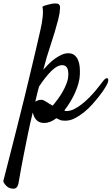

<svg xmlns="http://www.w3.org/2000/svg" viewBox="-125 -706 668 1148"><path d="M493.2 -223.6Q501 -233.4 507.8 -236.8Q514.6 -240.2 518.6 -237.3Q522.5 -234.4 522.5 -226.1Q522.5 -217.8 516.6 -205.1Q512.7 -196.3 500.5 -176.8Q488.3 -157.2 469.2 -132.8Q450.2 -108.4 426.8 -82Q403.3 -55.7 376.5 -34.2Q349.6 -12.7 321.8 1.5Q293.9 15.6 266.6 15.6Q253.9 15.6 246.6 14.6Q239.3 13.7 233.9 11.2Q228.5 8.8 223.6 6.3Q218.8 3.9 211.9 1Q194.3 14.6 175.8 22Q157.2 29.3 139.6 29.3Q123 29.3 110.8 23.9Q98.6 18.6 90.8 9.3Q83 0 78.1 -11.2Q73.2 -22.5 70.3 -33.2Q69.3 -29.3 68.8 -26.4Q68.4 -23.4 67.4 -18.6Q55.7 28.3 43 89.8Q32.2 142.6 17.1 218.3Q2 293.9 -14.6 390.6Q-20.5 417 -35.6 420.9Q-50.8 424.8 -70.3 417Q-77.1 414.1 -84 408.2Q-89.8 403.3 -95.7 396Q-101.6 388.7 -105.5 377.9Q-78.1 273.4 -59.1 196.3Q-40 119.1 -26.4 67.4Q-11.7 6.8 -1 -34.2Q7.8 -67.4 20 -118.2Q32.2 -168.9 45.9 -225.6Q59.6 -282.2 73.2 -339.8Q86.9 -397.5 98.1 -445.8Q109.4 -494.1 116.7 -526.9Q124 -559.6 125 -567.4Q127.9 -585.9 129.9 -603.5Q131.8 -619.1 131.8 -635.7Q131.8 -652.3 128.9 -666Q136.7 -670.9 146.5 -673.8Q156.2 -676.8 165 -678.7Q175.8 -681.6 185.5 -683.6Q196.3 -685.5 205.1 -685.5Q212.9 -685.5 219.7 -684.1Q226.6 -682.6 228.5 -677.7Q234.4 -672.9 233.9 -658.2Q233.4 -643.6 231.4 -627.9Q227.5 -609.4 222.7 -587.9Q203.1 -512.7 178.7 -440.4Q154.3 -368.2 133.8 -289.1Q148.4 -305.7 166 -323.2Q183.6 -340.8 203.1 -355Q222.7 -369.1 243.2 -378.4Q263.7 -387.7 283.2 -387.7Q305.7 -387.7 319.8 -376.5Q334 -365.2 341.8 -346.7Q349.6 -328.1 351.6 -305.2Q353.5 -282.2 352.5 -259.8Q351.6 -235.4 344.2 -208Q336.9 -180.7 324.2 -152.3Q311.5 -124 294.9 -96.7Q278.3 -69.3 259.8 -45.9Q262.7 -43.9 264.6 -43Q266.6 -42 272.5 -42Q294.9 -42 318.4 -53.7Q341.8 -65.4 364.7 -83.5Q387.7 -101.6 408.7 -123Q429.7 -144.5 446.8 -164.6Q463.9 -184.6 475.6 -200.7Q487.3 -216.8 493.2 -223.6ZM190.4 -74.2Q205.1 -91.8 221.2 -113.8Q237.3 -135.7 250.5 -159.2Q263.7 -182.6 272.9 -207Q282.2 -231.4 283.2 -253.9Q285.2 -283.2 276.4 -299.8Q267.6 -316.4 247.1 -316.4Q216.8 -316.4 181.2 -280.8Q145.5 -245.1 108.4 -188.5Q103.5 -171.9 98.1 -149.9Q92.8 -127.9 85.9 -97.7Q93.8 -103.5 103.5 -106.4Q113.3 -109.4 123 -109.4Q133.8 -109.4 150.4 -98.1Q167 -86.9 190.4 -74.2Z"/></svg>

Font: Satisfy
Style: Regular
Weight: 400
Designer: Font Diner, Inc
Foundry: Font Diner, Inc
Version: Version 1.000